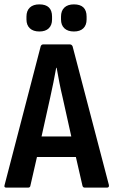

<svg xmlns="http://www.w3.org/2000/svg" viewBox="-21 -858 518 878"><path d="M8 0Q-4 0 0 -12L165 -646Q168 -655 177 -655H298Q307 -655 311 -646L477 -12Q479 0 468 0H367Q358 0 356 -9L326 -140H148L118 -9Q117 0 107 0ZM209 -414 169 -234H305L265 -414Q257 -447 250.5 -480.5Q244 -514 238 -548H236Q224 -481 209 -414ZM159 -714Q131 -714 115.5 -728.5Q100 -743 100 -769V-782Q100 -809 115.5 -823.5Q131 -838 159 -838Q217 -838 217 -782V-769Q217 -743 202 -728.5Q187 -714 159 -714ZM317 -714Q289 -714 273.5 -728.5Q258 -743 258 -769V-782Q258 -809 273.5 -823.5Q289 -838 317 -838Q375 -838 375 -782V-769Q375 -743 360 -728.5Q345 -714 317 -714Z"/></svg>

Font: Sofia Sans Condensed
Style: Bold
Weight: 700
Designer: Botio Nikoltchev, Ani Petrova
Foundry: lettersoup
Version: Version 4.101; ttfautohint (v1.8.4.7-5d5b)